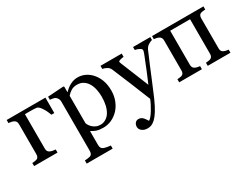

<svg xmlns="http://www.w3.org/2000/svg" viewBox="-64 -1001 2233 1723"><g transform="rotate(-30 1052.5 -139.5)"><path d="M278.8 0H36.1V-32.2Q47.4 -33.2 59.3 -34.2Q71.3 -35.2 80.1 -38.1Q93.8 -42.5 100.3 -53.5Q106.9 -64.5 106.9 -82V-394.5Q106.9 -410.6 100.1 -421.6Q93.3 -432.6 79.6 -438.5Q66.9 -444.3 53.2 -446.3Q39.6 -448.2 29.8 -449.2V-481.4H431.2V-321.8H400.9Q397.5 -332.5 388.7 -353Q379.9 -373.5 368.7 -391.6Q357.4 -411.1 344 -425.5Q330.6 -439.9 315.9 -441.9Q302.2 -443.4 282.7 -444.1Q263.2 -444.8 249.5 -444.8H197.8V-86.9Q197.8 -70.3 204.6 -59.6Q211.4 -48.8 225.1 -43Q235.8 -38.1 250.7 -35.6Q265.6 -33.2 278.8 -32.2Z M915 -424.3Q943.8 -390.1 959.7 -345Q975.6 -299.8 975.6 -241.7Q975.6 -184.6 956.5 -137.5Q937.5 -90.3 906.2 -57.1Q873.5 -23.4 833.5 -5.4Q793.5 12.7 748.5 12.7Q705.1 12.7 677.2 2.9Q649.4 -6.8 631.8 -20H627.9V124.5Q627.9 142.1 634.8 153.8Q641.6 165.5 655.8 170.9Q667.5 175.3 689.2 179.4Q710.9 183.6 725.1 184.1V216.8H456.1V184.1Q471.2 183.1 485.4 181.6Q499.5 180.2 510.7 176.8Q525.4 171.9 531.2 159.7Q537.1 147.5 537.1 130.9V-381.3Q537.1 -396 529.8 -409.7Q522.5 -423.3 510.7 -431.6Q502 -437.5 486.3 -440.7Q470.7 -443.8 456.1 -444.8V-476.6L620.1 -487.3L627 -481.4V-427.2L630.9 -426.3Q656.2 -455.6 693.8 -475.1Q731.4 -494.6 768.6 -494.6Q813.5 -494.6 850.8 -475.6Q888.2 -456.5 915 -424.3ZM835.4 -78.1Q855 -108.4 864.3 -148.4Q873.5 -188.5 873.5 -237.8Q873.5 -273.9 865.7 -311.5Q857.9 -349.1 841.3 -377Q824.7 -405.3 797.9 -422.9Q771 -440.4 733.4 -440.4Q697.3 -440.4 671.9 -424.6Q646.5 -408.7 627.9 -386.7V-102.1Q632.3 -88.9 642.3 -74.7Q652.3 -60.5 664.6 -50.3Q679.7 -38.1 697.3 -30.5Q714.8 -22.9 740.2 -22.9Q767.6 -22.9 793 -37.4Q818.4 -51.8 835.4 -78.1Z M1009.8 157.2Q1009.8 132.8 1023.2 117.4Q1036.6 102.1 1056.6 102.1Q1072.3 102.1 1083.5 107.9Q1094.7 113.8 1103.5 123Q1110.8 130.4 1119.1 143.1Q1127.4 155.8 1132.3 164.1Q1156.7 150.9 1190.7 95.2Q1224.6 39.6 1239.7 -2.4Q1193.4 -118.2 1155.8 -209.5Q1118.2 -300.8 1077.1 -398.4Q1067.9 -420.9 1045.9 -433.3Q1023.9 -445.8 1002 -449.2V-481.4H1221.7V-447.3Q1207 -446.8 1186.5 -441.2Q1166 -435.5 1166 -428.2Q1166 -425.3 1168.2 -418.5Q1170.4 -411.6 1173.3 -404.3Q1191.9 -356 1230 -264.9Q1268.1 -173.8 1289.1 -119.1Q1311 -171.4 1334.7 -227.3Q1358.4 -283.2 1387.7 -359.4Q1391.1 -368.7 1397.5 -385Q1403.8 -401.4 1403.8 -413.1Q1403.8 -425.8 1381.6 -436.8Q1359.4 -447.8 1339.4 -450.2V-481.4H1518.1V-451.2Q1503.4 -448.7 1479.5 -434.3Q1455.6 -419.9 1443.8 -393.6Q1385.7 -258.8 1340.6 -147.9Q1295.4 -37.1 1272 15.1Q1241.2 83.5 1217 121.8Q1192.9 160.2 1169.9 182.1Q1147.5 202.6 1129.2 209.7Q1110.8 216.8 1091.3 216.8Q1053.2 216.8 1031.5 198.7Q1009.8 180.7 1009.8 157.2Z M2070.8 0H1835.4V-32.2Q1846.7 -33.2 1858.4 -34.2Q1870.1 -35.2 1878.9 -38.1Q1892.6 -42.5 1899.9 -53.5Q1907.2 -64.5 1907.2 -82V-441.4H1701.2V-86.9Q1701.2 -70.3 1708 -59.6Q1714.8 -48.8 1728.5 -43Q1738.8 -38.1 1750.5 -35.6Q1762.2 -33.2 1774.9 -32.2V0H1539.6V-32.2Q1550.8 -33.2 1562.7 -34.2Q1574.7 -35.2 1583.5 -38.1Q1597.2 -42.5 1603.8 -53.5Q1610.4 -64.5 1610.4 -82V-394.5Q1610.4 -410.6 1603.5 -421.6Q1596.7 -432.6 1583 -438.5Q1570.3 -444.3 1558.3 -446.3Q1546.4 -448.2 1536.1 -449.2V-481.4H2068.8V-449.2Q2054.7 -448.2 2044.2 -446.8Q2033.7 -445.3 2024.9 -443.4Q2011.2 -439.5 2004.6 -428Q1998 -416.5 1998 -399.4V-86.9Q1998 -69.8 2003.9 -59.3Q2009.8 -48.8 2023.9 -43Q2034.2 -38.1 2046.1 -35.6Q2058.1 -33.2 2070.8 -32.2Z"/></g></svg>

Font: UniBurma_GGSerif
Style: Book
Weight: 400
Designer: Victor San Kho Lin (for Burmese only and related typography optimization with it)
Foundry: http://www.unimm.org
Version: 2.0